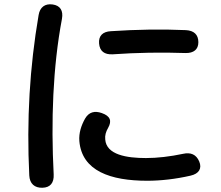

<svg xmlns="http://www.w3.org/2000/svg" viewBox="-20 -847 1040 905"><path d="M180 38C217 37 235 15 233 -25C220 -276 229 -531 272 -758C279 -797 264 -821 228 -826C192 -831 168 -813 162 -776C120 -532 105 -280 118 -20C120 19 143 39 180 38ZM354 -182C366 -41 501 5 674 5C738 5 808 -3 878 -19C918 -28 933 -53 919 -86C905 -119 879 -130 843 -122C782 -109 721 -102 668 -102C578 -102 481 -117 476 -190C474 -209 479 -226 490 -245C508 -277 500 -300 460 -314C426 -326 399 -319 381 -288C363 -256 351 -220 354 -182ZM447 -642C450 -606 472 -589 511 -591C625 -599 742 -601 854 -597C893 -596 915 -614 915 -648C915 -684 894 -703 856 -705C743 -710 622 -708 503 -700C464 -698 444 -678 447 -642Z"/></svg>

Font: 寒蝉团圆体 Round
Style: Regular
Weight: 500
Designer: 寒蝉字型
Version: Version 2.700;Glyphs 3.1.1 (3135)